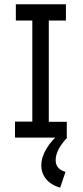

<svg xmlns="http://www.w3.org/2000/svg" viewBox="-20 -643 390 897"><path d="M50 0V-75H131V-547H54V-623H288V-547H208V-74H292V0ZM286 160 261 234Q218 221 195.5 193.5Q173 166 173 130Q173 92 197 51.5Q221 11 265 -24L294 0Q240 57 240 105Q240 147 286 160Z"/></svg>

Font: Inconsolata ExtraCondensed SemiBold
Style: Regular
Weight: 600
Width: 2
Monospace: yes
Designer: Raph Levien, Cyreal, Brenton Simpson
Foundry: Raph Levien, Cyreal, Google
Version: Version 3.001; ttfautohint (v1.8.2.53-6de2)